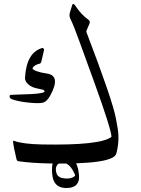

<svg xmlns="http://www.w3.org/2000/svg" viewBox="-20 -811 698 952"><path d="M354 -782.2Q382.3 -738.3 419.4 -712.4Q428.7 -705.6 423.3 -692.9L410.6 -663.1Q407.2 -656.2 408.2 -652.8Q538.6 -312 554.7 -223.6Q554.7 -223.6 563.5 -174.8Q573.7 -112.3 556.6 -49.3Q542.5 4.9 226.6 -0.5Q137.2 -2 70.8 -11.7Q64.5 -12.7 62 -21Q46.9 -83.5 44.9 -107.4Q43.9 -114.7 50.8 -112.3Q93.3 -96.7 188.5 -94.7Q478 -89.4 532.7 -132.3Q532.7 -167 447.5 -402.8Q362.3 -638.7 349.6 -670.4Q336.9 -702.1 329.3 -717Q321.8 -731.9 326.2 -747.6L337.9 -785.6Q339.8 -792 344.5 -791Q349.1 -790 354 -782.2ZM189.9 -573.2Q193.8 -573.2 196.5 -569.8Q199.2 -566.4 198.2 -562.5L186 -509.8Q183.6 -497.1 177.7 -495.6Q150.9 -489.7 142.1 -474.6Q137.7 -467.3 159.7 -459Q181.6 -450.7 212.4 -446.3Q283.2 -436.5 229.5 -337.9Q212.9 -307.6 194.1 -302.2Q175.3 -296.9 124 -302Q72.8 -307.1 40.5 -318.4Q29.3 -322.3 27.6 -331.3Q25.9 -340.3 35.6 -340.8Q60.5 -342.3 102.5 -343.3Q183.1 -345.2 198.7 -354.5Q202.6 -356.9 199.7 -361.3Q196.8 -365.7 190.4 -366.7L160.2 -373.5Q135.3 -378.9 119.1 -393.8Q103 -408.7 104 -425.8Q111.3 -551.3 189.9 -573.2ZM368.2 32.2Q373 57.6 372.1 73.2Q367.2 123.5 304.2 121.1Q244.1 119.1 238.8 51.3Q233.4 -16.6 261.5 -41Q289.6 -65.4 330.1 -34.7Q359.4 -13.2 368.2 32.2ZM352.5 57.1Q328.1 -2.4 292 -3.9Q269.5 -4.9 261.2 10.7Q252.9 26.4 260.3 48.6Q267.6 70.8 300.5 73.7Q333.5 76.7 349.6 63Q353 60.1 352.5 57.1Z"/></svg>

Font: Amiri
Style: Slanted
Weight: 400
Italic angle: 9°
Designer: Khaled Hosny
Version: Version 000.107